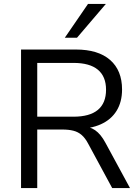

<svg xmlns="http://www.w3.org/2000/svg" viewBox="-20 -957 709 977"><path d="M87.1 0V-705H366Q479.4 -705 540.3 -651.9Q601.1 -598.8 601.1 -501.4Q601.1 -438.5 573.4 -393.4Q545.7 -348.3 493.1 -324.6Q440.4 -300.9 366 -300.9L376.1 -314.3H395.8Q435.3 -314.3 464.2 -294.3Q493.1 -274.3 516.6 -230.3L641.5 0H550.9L428.9 -225.5Q413.7 -254.4 395.5 -270.1Q377.3 -285.8 353.5 -291.8Q329.8 -297.9 297.3 -297.9H169.5V0ZM169.5 -363.2H353.6Q436.4 -363.2 478 -397.8Q519.6 -432.4 519.6 -500.5Q519.6 -567.7 478 -602.3Q436.4 -636.9 353.6 -636.9H169.5ZM309.8 -765 427.8 -936.9H518.6L371.8 -765Z"/></svg>

Font: Nunito Sans 12pt ExtraLight
Style: Regular
Weight: 200
Version: Version 3.101;gftools[0.9.27]